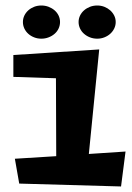

<svg xmlns="http://www.w3.org/2000/svg" viewBox="-20 -653 474 687"><path d="M429.2 -110.8 413.1 14.2 48.8 3.9 33.2 -85 181.2 -94.2 180.2 -373 27.8 -377.9V-456.1L335 -476.1L297.9 -102.1ZM394 -574.2Q394 -562 388.7 -551Q383.3 -540 374.3 -532Q365.2 -523.9 353.3 -519.3Q341.3 -514.6 328.1 -514.6Q314 -514.6 302 -519.3Q290 -523.9 280.8 -532Q271.5 -540 266.4 -551Q261.2 -562 261.2 -574.2Q261.2 -586.4 266.4 -597.2Q271.5 -607.9 280.8 -616Q290 -624 302 -628.7Q314 -633.3 328.1 -633.3Q341.3 -633.3 353.3 -628.7Q365.2 -624 374.3 -616Q383.3 -607.9 388.7 -597.2Q394 -586.4 394 -574.2ZM194.8 -574.2Q194.8 -562 189.7 -551Q184.6 -540 175.3 -532Q166 -523.9 153.8 -519.3Q141.6 -514.6 127.9 -514.6Q114.3 -514.6 102.3 -519.3Q90.3 -523.9 81.3 -532Q72.3 -540 67.1 -551Q62 -562 62 -574.2Q62 -586.4 67.1 -597.2Q72.3 -607.9 81.3 -616Q90.3 -624 102.3 -628.7Q114.3 -633.3 127.9 -633.3Q141.6 -633.3 153.8 -628.7Q166 -624 175.3 -616Q184.6 -607.9 189.7 -597.2Q194.8 -586.4 194.8 -574.2Z"/></svg>

Font: Peralta
Style: Regular
Weight: 400
Designer: Astigmatic (AOETI)
Foundry: Astigmatic (AOETI)
Version: Version 1.000